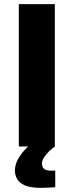

<svg xmlns="http://www.w3.org/2000/svg" viewBox="-20 -708 357 928"><path d="M71 0V-688H245V0ZM178 200Q129 200 101.5 188.5Q74 177 63 157.5Q52 138 52 116Q52 84 73 51Q94 18 127 -10L246 0Q233 8 218.5 22Q204 36 193.5 52Q183 68 183 82Q183 98 192 107.5Q201 117 230 117Q232 117 236.5 117Q241 117 247 116V197Q232 198 213.5 199Q195 200 178 200Z"/></svg>

Font: Saira Thin
Style: Bold
Weight: 700
Version: Version 1.101